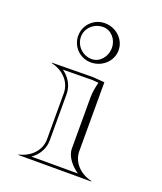

<svg xmlns="http://www.w3.org/2000/svg" viewBox="-120 -704 660 782"><g transform="rotate(20 210.0 -312.5)"><path d="M127 -540C127 -577.5 159.3 -608 199 -608C233.2 -608 261 -577.5 261 -540C261 -500.8 233.2 -469 199 -469C159.3 -469 127 -500.8 127 -540ZM115 -540C115 -493 153 -455 200 -455C249.7 -455 290 -493.1 290 -540C290 -586.9 249.7 -625 200 -625C153.1 -625 115 -586.9 115 -540ZM140 -100C140 -51 102 -13 52 -2V0H368V-2C318 -13 280 -51 280 -100V-398L230 -402L52 -400V-398C102 -387 140 -349 140 -300ZM152 -100V-300C152 -337.4 132 -368.7 103.7 -388.6L229.6 -390L258 -387.9C252.1 -364.4 248.3 -344.1 248 -320V-100C248 -63 277.6 -31.8 305.5 -12H104.5C133.6 -32.7 152 -63.3 152 -100Z"/></g></svg>

Font: Sortefax
Style: Medium
Weight: 500
Designer: gluk
Foundry: gluk
Version: Version 0.261